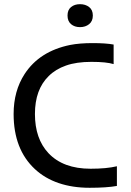

<svg xmlns="http://www.w3.org/2000/svg" viewBox="-20 -890 623 915"><path d="M537.1 -3.9Q488.8 4.9 407 4.9Q325.2 4.9 259.5 -17.6Q193.8 -40 146.5 -84Q44.9 -178.2 44.9 -346.7Q44.9 -456.5 97.2 -537.1Q168 -646 314.5 -675.8Q359.4 -684.6 421.6 -684.6Q483.9 -684.6 521.5 -677.7V-584.5Q487.3 -595.2 415.8 -595.2Q344.2 -595.2 294.4 -577.6Q244.6 -560.1 211.9 -527.3Q146.5 -463.4 146.5 -346.7Q146.5 -229 210.9 -160.2Q280.8 -85.9 411.6 -85.9Q488.3 -85.9 537.1 -97.7ZM422.4 -815.9Q422.4 -789.1 404.8 -774.9Q387.2 -760.7 361.3 -760.7Q335.4 -760.7 318.6 -774.9Q301.8 -789.1 301.8 -815.9Q301.8 -842.8 318.6 -856.4Q335.4 -870.1 361.3 -870.1Q387.2 -870.1 404.8 -856.4Q422.4 -842.8 422.4 -815.9Z"/></svg>

Font: Inder
Style: Regular
Weight: 400
Designer: Irina Smirnova
Foundry: Irina Smirnova
Version: Version 1.001